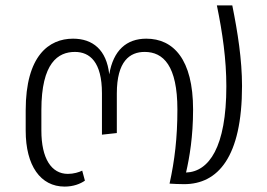

<svg xmlns="http://www.w3.org/2000/svg" viewBox="-20 -679 987 710"><path d="M839 -659H782C803 -557 817 -459 817 -360C817 -135 753 -44 668 -41C681 -98 694 -174 694 -274C694 -460 621 -536 521 -536C448 -536 399 -493 384 -404C374 -495 323 -536 250 -536C161 -536 75 -473 75 -271V-196C75 -66 130 11 219 11C251 11 277 1 294 -11L284 -48C272 -42 252 -36 231 -36C170 -36 133 -93 133 -196V-272C133 -447 195 -487 257 -487C312 -487 357 -450 357 -334V-181L412 -187V-333C412 -453 460 -487 515 -487C584 -487 636 -436 636 -274C636 -170 626 -86 607 0C625 1 640 2 661 2C785 2 875 -97 875 -361C875 -458 859 -560 839 -659Z"/></svg>

Font: FiraGO Light
Style: Regular
Weight: 300
Designer: bBox Type
Foundry: bBox Type GmbH
Version: Version 1.001;PS 001.001;hotconv 1.0.88;makeotf.lib2.5.64775